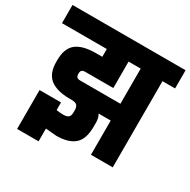

<svg xmlns="http://www.w3.org/2000/svg" viewBox="-207 -830 1060 1069"><g transform="rotate(30 323.5 -295.0)"><path d="M220 -211H209Q125 -211 82.5 -244Q40 -277 40 -352V-362Q40 -438 81 -471Q122 -504 209 -504H248V-554H-40V-671H687V-554H606V0H466V-220H388Q401 -200 401 -169V-144Q401 -62 361.5 -28.5Q322 5 246 5L176 -1V81H38V-169H176V-120Q197 -116 220 -116Q245 -116 254.5 -125.5Q264 -135 264 -155V-170Q264 -191 254.5 -201Q245 -211 220 -211ZM209 -328H466V-554H388V-384H209Q193 -384 186.5 -378Q180 -372 180 -358V-356Q180 -341 186 -334.5Q192 -328 209 -328Z"/></g></svg>

Font: Khand Black
Style: Regular
Weight: 900
Designer: Sanchit Sawaria and Jyotish Sonowal (Devanagari), Satya Rajpurohit (Latin)
Foundry: Indian Type Foundry
Version: Version 2.000;PS 1.0;hotconv 1.0.79;makeotf.lib2.5.61930